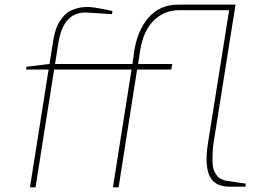

<svg xmlns="http://www.w3.org/2000/svg" viewBox="-20 -806 1144 826"><path d="M490.2 0H465.8L545.9 -506.8H212.9L132.8 0H108.9L189 -506.8H91.8L94.2 -519L192.9 -530.8Q210 -636.2 210.4 -640.1Q210.9 -642.1 211.4 -643.6Q211.4 -645 211.9 -647Q219.7 -683.6 231.4 -705.1Q238.3 -717.8 250 -731.9Q261.2 -746.1 275.4 -755.4Q289.6 -764.2 310.5 -770Q331.1 -775.9 356 -775.9Q367.2 -775.9 382.3 -773.9L392.6 -772.5Q404.3 -771 436.5 -764.6L463.9 -758.8L461.9 -745.1L347.7 -752.4Q303.2 -752.4 273.9 -723.1Q242.2 -690.9 231 -620.1L216.8 -530.8H549.8L558.1 -588.9Q571.8 -676.3 620.1 -731.4Q668 -786.1 747.6 -786.1H993.2L898.9 -191.9Q894 -160.2 894 -125Q894 -106 895.5 -93.3Q898.4 -67.4 917 -45.4Q922.4 -39.6 934.1 -34.7Q945.3 -29.8 949.2 -29.3Q951.2 -28.8 955.1 -28.3Q958 -27.8 962.4 -27.3Q962.9 -26.9 963.6 -26.9Q964.4 -26.9 964.8 -26.9Q1031.7 -16.1 1038.1 -16.1L1035.2 -2.9H967.8Q904.3 -2.9 881.8 -48.3Q868.7 -75.7 868.7 -120.1Q868.7 -151.9 875 -191.9L965.8 -762.2H751Q687.5 -762.2 642.1 -718.3Q596.2 -674.3 582 -584L574.2 -530.8H721.2L716.8 -506.8H569.8Z"/></svg>

Font: Squarion Thin
Style: Italic
Weight: 100
Designer: Natanael Gama
Version: Version 1.00;September 12, 2019;FontCreator 11.5.0.2425 64-b